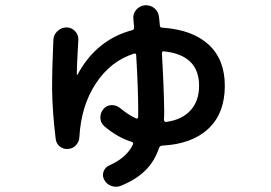

<svg xmlns="http://www.w3.org/2000/svg" viewBox="-20 -651 1040 736"><path d="M743.2 -322.3Q743.2 -439.5 609.4 -454.1Q601.6 -456.1 600.6 -447.3Q608.4 -314.5 609.4 -223.6Q609.4 -201.2 608.4 -192.4Q608.4 -189.5 610.8 -186Q613.3 -182.6 616.2 -183.6Q676.8 -191.4 710 -227.5Q743.2 -263.7 743.2 -322.3ZM241.2 -80.1Q223.6 -78.1 209.5 -89.4Q195.3 -100.6 193.4 -119.1Q180.7 -222.7 179.7 -311.5Q179.7 -392.6 184.6 -498Q185.5 -517.6 200.2 -531.7Q214.8 -545.9 235.4 -545.9Q253.9 -545.9 267.6 -531.7Q281.2 -517.6 280.3 -498Q279.3 -482.4 277.8 -453.6Q276.4 -424.8 275.4 -402.8Q274.4 -380.9 274.4 -365.2Q274.4 -364.3 275.4 -364.3Q277.3 -364.3 277.3 -365.2Q349.6 -499 486.3 -535.2Q494.1 -537.1 494.1 -544.9Q493.2 -556.6 491.2 -579.1Q489.3 -598.6 502.4 -613.8Q515.6 -628.9 536.1 -630.9Q557.6 -631.8 572.8 -618.7Q587.9 -605.5 589.8 -584L592.8 -553.7Q592.8 -544.9 602.5 -544.9Q717.8 -537.1 779.8 -480Q841.8 -422.9 841.8 -322.3Q841.8 -216.8 778.8 -157.7Q715.8 -98.6 601.6 -92.8Q593.8 -92.8 589.8 -84Q572.3 -32.2 536.6 2.9Q501 38.1 442.4 61.5Q424.8 68.4 406.2 61.5Q387.7 54.7 378.9 37.1Q371.1 21.5 377.4 5.4Q383.8 -10.7 400.4 -17.6Q465.8 -46.9 489.3 -96.7Q493.2 -104.5 484.4 -107.4Q428.7 -125 378.9 -168Q365.2 -180.7 364.7 -199.7Q364.3 -218.8 377 -233.4Q388.7 -247.1 406.7 -248Q424.8 -249 439.5 -237.3Q472.7 -210 501 -197.3Q503.9 -195.3 506.8 -197.3Q509.8 -199.2 509.8 -203.1V-223.6Q509.8 -311.5 502 -440.4Q502 -447.3 493.2 -445.3Q404.3 -417 347.7 -331.5Q291 -246.1 284.2 -125Q283.2 -107.4 271 -94.2Q258.8 -81.1 241.2 -80.1Z"/></svg>

Font: Rounded Mgen+ 2m medium
Style: Regular
Weight: 500
Designer: [Source Han Sans]
Ryoko NISHIZUKA  (kana & ideographs); Paul D. Hunt (Latin, Greek & Cyrillic); Wenlong ZHANG  (bopomofo
Version: Version 1.059.20150602